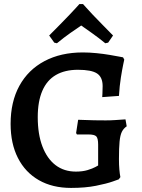

<svg xmlns="http://www.w3.org/2000/svg" viewBox="-20 -909 698 941"><path d="M328 12Q237 12 170.5 -26Q104 -64 68 -134.5Q32 -205 32 -302Q32 -410 75 -488.5Q118 -567 198 -609.5Q278 -652 386 -652Q418 -652 453 -648.5Q488 -645 517 -640Q546 -635 564.5 -631.5Q583 -628 583 -628L589 -617Q589 -617 584 -593.5Q579 -570 572.5 -529.5Q566 -489 563 -439L481 -433Q481 -433 482 -449.5Q483 -466 483 -487Q483 -531 455.5 -549Q428 -567 362 -567Q298 -567 254 -541.5Q210 -516 187.5 -464Q165 -412 165 -335Q165 -251 188 -191Q211 -131 252.5 -99.5Q294 -68 352 -68Q385 -68 409.5 -75.5Q434 -83 447.5 -90.5Q461 -98 461 -98V-200Q461 -231 452 -240.5Q443 -250 414 -250Q404 -250 390.5 -250Q377 -250 367 -250Q357 -250 357 -250L353 -257L363 -322Q371 -322 392.5 -321Q414 -320 442 -319.5Q470 -319 498 -319Q522 -319 544 -320.5Q566 -322 580.5 -323Q595 -324 595 -324L601 -290Q585 -279 577 -262.5Q569 -246 566 -215Q563 -184 563 -129Q563 -101 565 -78Q567 -55 570 -41L562 -30Q562 -30 532.5 -19.5Q503 -9 450.5 1.5Q398 12 328 12ZM259 -697 246 -700 221 -735Q247 -761 273 -787.5Q299 -814 321 -837Q343 -860 356 -874.5Q369 -889 369 -889H387Q387 -889 400 -874.5Q413 -860 434.5 -837Q456 -814 482.5 -787.5Q509 -761 534 -735L510 -700L496 -697Q463 -724 430.5 -747Q398 -770 378 -784Q357 -770 325 -747.5Q293 -725 259 -697Z"/></svg>

Font: Alegreya SemiBold
Style: Regular
Weight: 600
Designer: Juan Pablo del Peral
Foundry: Huerta Tipografica
Version: Version 2.009